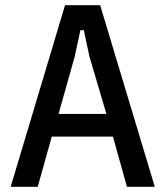

<svg xmlns="http://www.w3.org/2000/svg" viewBox="-20 -718 636 738"><path d="M468 0 414 -193H179L125 0H21L230 -698H365L575 0ZM324 -500 302 -602H289L267 -500L205 -280H389Z"/></svg>

Font: IBM Plex Sans Condensed Medium
Style: Regular
Weight: 500
Width: 3
Designer: Mike Abbink, Paul van der Laan, Pieter van Rosmalen
Foundry: Bold Monday
Version: Version 1.3